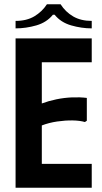

<svg xmlns="http://www.w3.org/2000/svg" viewBox="-20 -880 478 900"><path d="M410 -700V-588H176V-395Q208 -407 244.5 -414.5Q281 -422 318 -423.5Q355 -425 387 -421V-314L378 -308Q354 -315 320 -315.5Q286 -316 248 -310.5Q210 -305 176 -292V-112H410V0H53V-700ZM200 -860H264Q287 -824 323 -803Q359 -782 410 -782V-747Q362 -747 313.5 -761Q265 -775 236 -811H228Q199 -775 150.5 -761Q102 -747 53 -747V-782Q105 -782 141 -803.5Q177 -825 200 -860Z"/></svg>

Font: Phudu Light Medium
Style: Regular
Weight: 500
Version: Version 1.005;gftools[0.9.23]